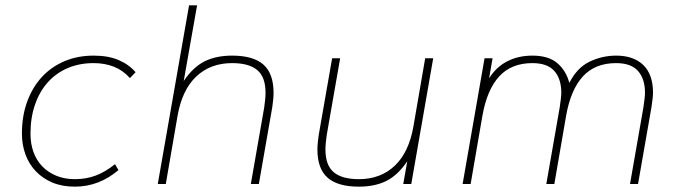

<svg xmlns="http://www.w3.org/2000/svg" viewBox="-20 -688 2544 718"><path d="M260 10Q212 10 175.5 -5.5Q139 -21 113.5 -48Q88 -75 75 -111Q62 -147 62 -188Q62 -255 82 -309Q102 -363 137.5 -401Q173 -439 222 -459.5Q271 -480 330 -480Q385 -480 423.5 -463.5Q462 -447 487 -418L466 -396Q440 -425 406 -438.5Q372 -452 330 -452Q277 -452 233.5 -433.5Q190 -415 159 -380.5Q128 -346 111 -297Q94 -248 94 -188Q94 -151 105 -120Q116 -89 137.5 -66.5Q159 -44 190 -31Q221 -18 260 -18Q302 -18 338 -31.5Q374 -45 410 -74L423 -52Q388 -22 347 -6Q306 10 260 10Z M918 0 968 -286Q970 -300 971.5 -314.5Q973 -329 973 -341Q973 -400 942 -426Q911 -452 848 -452Q767 -452 714 -402Q661 -352 644 -255L600 0H570L687 -668H717L667 -385Q702 -437 745 -458.5Q788 -480 848 -480Q927 -480 965 -446.5Q1003 -413 1003 -341Q1003 -328 1001.5 -314Q1000 -300 998 -286L948 0Z M1322 10Q1243 10 1205 -23.5Q1167 -57 1167 -129Q1167 -142 1168.5 -156Q1170 -170 1172 -184L1222 -470H1252L1202 -184Q1200 -170 1198.5 -155.5Q1197 -141 1197 -129Q1197 -70 1228 -44Q1259 -18 1322 -18Q1403 -18 1456 -68Q1509 -118 1526 -215L1570 -470H1600L1518 0H1488L1503 -85Q1468 -33 1425 -11.5Q1382 10 1322 10Z M2336 0 2386 -286Q2388 -300 2390 -315.5Q2392 -331 2392 -341Q2392 -393 2366 -422.5Q2340 -452 2284 -452Q2205 -452 2159.5 -402Q2114 -352 2097 -255L2053 0H2023L2073 -286Q2075 -300 2077 -315.5Q2079 -331 2079 -341Q2079 -393 2053 -422.5Q2027 -452 1971 -452Q1892 -452 1846.5 -402Q1801 -352 1784 -255L1740 0H1710L1792 -470H1822L1809 -395Q1835 -437 1876.5 -458.5Q1918 -480 1971 -480Q2031 -480 2064 -452Q2097 -424 2109 -378Q2138 -435 2185 -457.5Q2232 -480 2284 -480Q2349 -480 2385.5 -445Q2422 -410 2422 -341Q2422 -331 2420 -315.5Q2418 -300 2416 -286L2366 0Z"/></svg>

Font: Celebes Thin
Style: Italic
Weight: 250
Italic angle: -10°
Designer: Anugrah Pasau
Foundry: Lafontype
Version: Version 1.000; ttfautohint (v1.8.4)